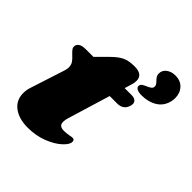

<svg xmlns="http://www.w3.org/2000/svg" viewBox="-208 -897 1044 1044"><g transform="rotate(45 313.5 -375.5)"><path d="M627 -672Q627 -659 624 -645Q613 -599 575.5 -576Q538 -553 487 -553Q464 -553 451.5 -559.5Q439 -566 439 -577Q439 -588 447.5 -594.5Q456 -601 471 -607Q487 -614 495.5 -620.5Q504 -627 504 -639Q504 -650 489 -665Q479 -675 474 -683.5Q469 -692 469 -703Q469 -729 490 -744.5Q511 -760 541 -760Q581 -760 604 -735Q627 -710 627 -672ZM487 -486Q487 -482 485 -472Q472 -428 425 -428H367L292 -181Q287 -166 287 -150Q287 -132 297 -125Q307 -118 325 -118Q341 -118 365 -122Q377 -125 386 -125Q393 -125 396.5 -120.5Q400 -116 400 -109Q401 -89 370.5 -60.5Q340 -32 288 -11.5Q236 9 173 9Q105 9 64 -22Q23 -53 23 -107Q23 -132 31 -155L95 -353Q100 -370 100 -380Q100 -400 90.5 -414Q81 -428 64 -443Q49 -457 43 -466.5Q37 -476 40 -489Q44 -502 57 -509Q70 -516 98 -516H154L217 -579Q250 -612 277.5 -625Q305 -638 349 -638Q412 -638 412 -590Q412 -575 408 -562L394 -516H447Q466 -516 476.5 -508Q487 -500 487 -486Z"/></g></svg>

Font: Shrikhand
Style: Regular
Weight: 400
Italic angle: -14°
Designer: Jonny Pinhorn
Foundry: Jonny Pinhorn
Version: Version 1.001;PS 1.001;hotconv 1.0.88;makeotf.lib2.5.647800